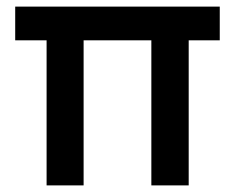

<svg xmlns="http://www.w3.org/2000/svg" viewBox="-20 -561 710 581"><path d="M121 0H233V-439H438V0H551V-439H645V-541H26V-439H121Z"/></svg>

Font: Custom Plus Jakarta Sans SemiBold
Style: Regular
Weight: 600
Designer: Gumpita Rahayu & FullSphere
Foundry: Tokotype & FullSphere
Version: Version 1.001;hotconv 1.0.117;makeotfexe 2.5.65602